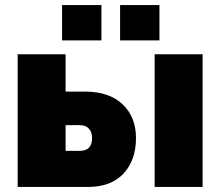

<svg xmlns="http://www.w3.org/2000/svg" viewBox="-20 -741 873 761"><path d="M50 0V-526H240V-378H316Q413 -378 466 -327.5Q519 -277 519 -194Q519 -106 469.5 -53Q420 0 328 0ZM593 0V-526H783V0ZM240 -143H296Q345 -143 345 -194Q345 -217 332.5 -231Q320 -245 296 -245H240ZM226 -581V-721H382V-581ZM456 -581V-721H612V-581Z"/></svg>

Font: Raleway Black
Style: Regular
Weight: 900
Designer: Matt McInerney, Pablo Impallari, Rodrigo Fuenzalida
Foundry: Matt McInerney, Pablo Impallari, Rodrigo Fuenzalida
Version: Version 4.026